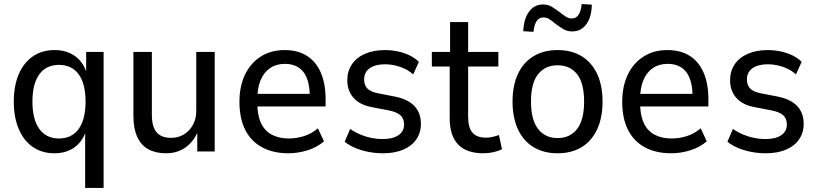

<svg xmlns="http://www.w3.org/2000/svg" viewBox="-20 -747 4030 947"><path d="M400 180V-105H405Q389 -51 348.5 -21Q308 9 248 9Q187 9 142 -22Q97 -53 72.5 -110.5Q48 -168 48 -246Q48 -324 72.5 -381Q97 -438 142 -469Q187 -500 249 -500Q309 -500 350.5 -470Q392 -440 409 -383H405V-491H491V180ZM271 -64Q334 -64 368 -111Q402 -158 402 -246Q402 -334 368 -380.5Q334 -427 271 -427Q208 -427 174 -380.5Q140 -334 140 -246Q140 -158 174 -111Q208 -64 271 -64Z M799 9Q748 9 712 -10.5Q676 -30 657 -71.5Q638 -113 638 -175V-491H729V-181Q729 -141 739.5 -116Q750 -91 771 -79Q792 -67 823 -67Q859 -67 887 -84Q915 -101 931.5 -131Q948 -161 948 -200V-491H1039V0H953V-101H957Q937 -51 896.5 -21Q856 9 799 9Z M1402 9Q1328 9 1273.5 -20Q1219 -49 1190 -105.5Q1161 -162 1161 -245Q1161 -322 1188.5 -379Q1216 -436 1266 -468Q1316 -500 1384 -500Q1449 -500 1494 -471.5Q1539 -443 1562.5 -388.5Q1586 -334 1586 -257V-222H1232V-284H1524L1508 -267Q1508 -352 1476.5 -392Q1445 -432 1385 -432Q1343 -432 1312.5 -411.5Q1282 -391 1265.5 -352Q1249 -313 1249 -255V-241Q1249 -180 1267 -141Q1285 -102 1320 -83Q1355 -64 1405 -64Q1442 -64 1479 -75.5Q1516 -87 1548 -114L1578 -50Q1543 -20 1496.5 -5.5Q1450 9 1402 9Z M1869 9Q1832 9 1796.5 2Q1761 -5 1731.5 -17.5Q1702 -30 1680 -48L1707 -111Q1732 -94 1758.5 -83Q1785 -72 1812.5 -66.5Q1840 -61 1866 -61Q1917 -61 1945 -80Q1973 -99 1973 -132Q1973 -162 1955.5 -178Q1938 -194 1900 -202L1817 -218Q1755 -229 1724 -264Q1693 -299 1693 -351Q1693 -396 1715.5 -429.5Q1738 -463 1780 -481.5Q1822 -500 1879 -500Q1911 -500 1942 -493.5Q1973 -487 2000 -474Q2027 -461 2046 -442L2018 -380Q1999 -397 1976 -408Q1953 -419 1928 -424.5Q1903 -430 1880 -430Q1831 -430 1803.5 -410.5Q1776 -391 1776 -355Q1776 -327 1792 -310.5Q1808 -294 1844 -287L1926 -271Q1992 -258 2024 -224Q2056 -190 2056 -136Q2056 -92 2033 -59Q2010 -26 1968 -8.5Q1926 9 1869 9Z M2364 9Q2281 9 2239.5 -34.5Q2198 -78 2198 -164V-419H2110V-491H2200V-638H2289V-491H2438V-419H2289V-171Q2289 -117 2310.5 -92.5Q2332 -68 2377 -68Q2394 -68 2410.5 -72Q2427 -76 2441 -81L2456 -11Q2439 -2 2414 3.5Q2389 9 2364 9Z M2730 9Q2662 9 2612 -21Q2562 -51 2535 -108.5Q2508 -166 2508 -246Q2508 -326 2535 -383Q2562 -440 2612 -470Q2662 -500 2730 -500Q2799 -500 2848.5 -470Q2898 -440 2925 -383Q2952 -326 2952 -246Q2952 -166 2925 -108.5Q2898 -51 2848.5 -21Q2799 9 2730 9ZM2730 -66Q2792 -66 2826.5 -111Q2861 -156 2861 -246Q2861 -337 2826.5 -381Q2792 -425 2730 -425Q2669 -425 2634 -381Q2599 -337 2599 -246Q2599 -156 2634 -111Q2669 -66 2730 -66ZM2611 -590 2561 -593Q2563 -653 2589 -689Q2615 -725 2659 -725Q2684 -725 2703.5 -712.5Q2723 -700 2742 -686Q2758 -673 2771.5 -664.5Q2785 -656 2800 -656Q2822 -656 2834 -674.5Q2846 -693 2849 -727L2899 -724Q2898 -663 2872 -627.5Q2846 -592 2802 -592Q2777 -592 2757.5 -604Q2738 -616 2718 -631Q2703 -644 2689.5 -652.5Q2676 -661 2661 -661Q2639 -661 2627 -643Q2615 -625 2611 -590Z M3290 9Q3216 9 3161.5 -20Q3107 -49 3078 -105.5Q3049 -162 3049 -245Q3049 -322 3076.5 -379Q3104 -436 3154 -468Q3204 -500 3272 -500Q3337 -500 3382 -471.5Q3427 -443 3450.5 -388.5Q3474 -334 3474 -257V-222H3120V-284H3412L3396 -267Q3396 -352 3364.5 -392Q3333 -432 3273 -432Q3231 -432 3200.5 -411.5Q3170 -391 3153.5 -352Q3137 -313 3137 -255V-241Q3137 -180 3155 -141Q3173 -102 3208 -83Q3243 -64 3293 -64Q3330 -64 3367 -75.5Q3404 -87 3436 -114L3466 -50Q3431 -20 3384.5 -5.5Q3338 9 3290 9Z M3757 9Q3720 9 3684.5 2Q3649 -5 3619.5 -17.5Q3590 -30 3568 -48L3595 -111Q3620 -94 3646.5 -83Q3673 -72 3700.5 -66.5Q3728 -61 3754 -61Q3805 -61 3833 -80Q3861 -99 3861 -132Q3861 -162 3843.5 -178Q3826 -194 3788 -202L3705 -218Q3643 -229 3612 -264Q3581 -299 3581 -351Q3581 -396 3603.5 -429.5Q3626 -463 3668 -481.5Q3710 -500 3767 -500Q3799 -500 3830 -493.5Q3861 -487 3888 -474Q3915 -461 3934 -442L3906 -380Q3887 -397 3864 -408Q3841 -419 3816 -424.5Q3791 -430 3768 -430Q3719 -430 3691.5 -410.5Q3664 -391 3664 -355Q3664 -327 3680 -310.5Q3696 -294 3732 -287L3814 -271Q3880 -258 3912 -224Q3944 -190 3944 -136Q3944 -92 3921 -59Q3898 -26 3856 -8.5Q3814 9 3757 9Z"/></svg>

Font: Nunito Sans 10pt SemiCondensed Medium
Style: Regular
Weight: 500
Width: 4
Designer: Vernon Adams
Foundry: Vernon Adams
Version: Version 3.101;gftools[0.9.27]